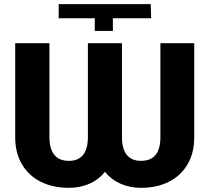

<svg xmlns="http://www.w3.org/2000/svg" viewBox="-20 -901 1016 931"><path d="M264.6 -812.5V-880.9H710.9L712.9 -812.5H527.3V-751H439.5V-812.5ZM571.3 -691.4V-236.3Q571.3 -179.7 594.5 -150.4Q617.7 -121.1 664.1 -121.1Q757.8 -121.1 757.8 -236.3V-691.4H921.9V-236.3Q921.9 -158.7 888.9 -103.3Q856 -47.9 797.6 -19Q739.3 9.8 664.1 9.8Q609.9 9.8 564.7 -10Q519.5 -29.8 488.8 -67.9Q458.5 -29.8 413.6 -10Q368.7 9.8 314.5 9.8Q238.3 9.8 179.4 -18.8Q120.6 -47.4 87.2 -103Q53.7 -158.7 53.7 -236.3V-691.4H219.7V-236.3Q219.7 -179.7 243.2 -150.4Q266.6 -121.1 314.5 -121.1Q360.4 -121.1 383.3 -150.4Q406.2 -179.7 406.2 -236.3V-691.4Z"/></svg>

Font: Pretendard JP ExtraBold
Style: Regular
Weight: 800
Designer: Base glyphs from Inter by Rasmus Andersson; Hangeul glyphs from Noto Sans CJK(Source Han Sans) by Jang Soo-young and Kan
Foundry: Kil Hyung-jin
Version: Version 1.309